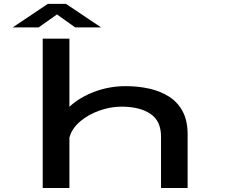

<svg xmlns="http://www.w3.org/2000/svg" viewBox="-20 -944 1140 964"><path d="M194.5 0V-750H328.5V-408Q379 -455 453.8 -483.2Q528.5 -511.5 611 -511.5Q673.5 -511.5 729.5 -499Q785.5 -486.5 829 -458.8Q872.5 -431 897.2 -384.5Q922 -338 922 -270V0H788.5V-258Q788.5 -337 734.8 -372.8Q681 -408.5 590 -408.5Q534.5 -408.5 478.5 -388.5Q422.5 -368.5 381.5 -333.5Q340.5 -298.5 328.5 -253V0ZM44 -806.5 220 -924.5H311.5L487.5 -806.5H357.5L266 -871.5L174 -806.5Z"/></svg>

Font: Trispace Expanded Medium
Style: Regular
Weight: 500
Width: 7
Designer: Tyler Finck
Foundry: Etcetera Type Company
Version: Version 1.210; ttfautohint (v1.8.3)